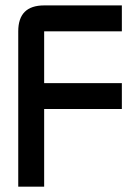

<svg xmlns="http://www.w3.org/2000/svg" viewBox="-20 -704 528 724"><path d="M146.5 -683.6H439.5V-585.9H146.5V-390.6H439.5V-293H146.5V0H48.8V-585.9Q48.8 -683.6 146.5 -683.6Z"/></svg>

Font: BabelStone Runic Ruled
Style: Regular
Weight: 400
Designer: Andrew West
Foundry: BabelStone
Version: Version 7.004 November 9, 2023